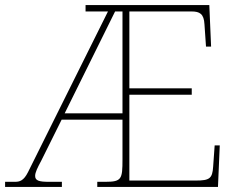

<svg xmlns="http://www.w3.org/2000/svg" viewBox="-24 -734 937 754"><path d="M-4 0H219V-20H168C131 -20 114 -24 114 -43C114 -57 123 -75 138 -103L218 -264H457V-108C457 -31 454 -20 390 -20H358V0H832L839 -163H819L813 -79C810 -33 799 -25 745 -25H484V-362H729V-387H484V-689H728C760 -689 777 -680 779 -638L785 -551H805L798 -714H312V-689H400L86 -58C69 -24 53 -20 35 -20H-4ZM230 -289 428 -689H457V-289Z"/></svg>

Font: Noto Serif Sinhala Thin
Style: Regular
Weight: 100
Designer: Jelle Bosma - Monotype Design Team
Foundry: Monotype Imaging Inc.
Version: Version 2.007